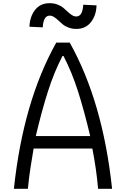

<svg xmlns="http://www.w3.org/2000/svg" viewBox="-20 -1184 723 1204"><path d="M291.7 -1085.9Q252 -1085.9 248 -1012.4L164.7 -1016.3Q166.7 -1078.8 199.5 -1121.4Q232.4 -1164.1 291.7 -1164.1Q317.7 -1164.1 340.2 -1155.6Q362.6 -1147.1 377.3 -1134.8Q391.9 -1122.4 404.9 -1110Q418 -1097.7 431.3 -1089.2Q444.7 -1080.7 458.3 -1080.7Q498 -1080.7 502 -1154.3L585.3 -1150.4Q584 -1089.2 550.8 -1045.9Q517.6 -1002.6 458.3 -1002.6Q432.3 -1002.6 409.8 -1011.1Q387.4 -1019.5 372.7 -1031.9Q358.1 -1044.3 345.1 -1056.6Q332 -1069 318.7 -1077.5Q305.3 -1085.9 291.7 -1085.9ZM67.1 0Q125 -545.6 332.7 -916.7H417.3Q625 -545.6 682.9 0H595.1Q585.3 -117.8 559.2 -252.6H190.8Q187.5 -232.4 181 -193Q174.5 -153.6 170.6 -128.3Q166.7 -102.9 162.1 -67.1Q157.6 -31.2 154.9 0ZM545.6 -330.7Q507.8 -490.2 469.4 -610.7Q431 -731.1 378.3 -832.7H371.7Q319 -731.1 280.6 -610.7Q242.2 -490.2 204.4 -330.7Z"/></svg>

Font: Monoid
Style: Regular
Weight: 400
Width: 4
Monospace: yes
Designer: Andreas Larsen (@larsenwork)
Version: Version 0.61